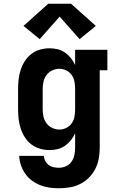

<svg xmlns="http://www.w3.org/2000/svg" viewBox="-20 -797 640 1030"><path d="M296 213Q271 213 245.5 209.5Q220 206 196 196.5Q172 187 151 171.5Q130 156 115.5 135Q101 114 92.5 89.5Q84 65 83 39H215Q216 54 223 67Q230 80 241.5 88.5Q253 97 267.5 100Q282 103 296 103Q316 103 334.5 94.5Q353 86 364 70Q375 54 379 34.5Q383 15 383 -5V-82Q374 -62 360 -44.5Q346 -27 328 -14.5Q310 -2 288.5 3Q267 8 245 8Q219 8 193.5 0.5Q168 -7 147.5 -23Q127 -39 113 -61Q99 -83 91 -107.5Q83 -132 80 -158Q77 -184 77 -210V-320Q77 -346 80 -372Q83 -398 91 -422.5Q99 -447 113 -469Q127 -491 147.5 -507Q168 -523 193.5 -530.5Q219 -538 245 -538Q267 -538 288.5 -533Q310 -528 328 -515.5Q346 -503 360 -485.5Q374 -468 383 -448V-530H556V-420H515V-5Q515 24 510 53Q505 82 491.5 108.5Q478 135 457 156Q436 177 410 190Q384 203 355 208Q326 213 296 213ZM299 -102Q318 -102 336 -111Q354 -120 365 -136Q376 -152 379.5 -171.5Q383 -191 383 -210V-320Q383 -339 379.5 -358.5Q376 -378 365 -394Q354 -410 336 -419Q318 -428 299 -428Q279 -428 260.5 -419.5Q242 -411 230 -395Q218 -379 213.5 -359.5Q209 -340 209 -320V-210Q209 -190 213.5 -170.5Q218 -151 230 -135Q242 -119 260.5 -110.5Q279 -102 299 -102ZM193 -587 106 -658 239 -777H361L494 -658L407 -587L300 -708Z"/></svg>

Font: Iosevka Slab XBdEx
Style: Regular
Weight: 800
Width: 7
Monospace: yes
Designer: Belleve Invis
Foundry: Belleve Invis
Version: Version 11.1.0; ttfautohint (v1.8.3)